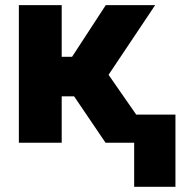

<svg xmlns="http://www.w3.org/2000/svg" viewBox="-20 -550 722 740"><path d="M52.7 -530.3H217.8V-331.1H257.8L387.7 -530.3H578.1L398.4 -261.7L504.9 -108.4H656.2V169.9H497.1V0H386.7L265.6 -178.7H217.8V0H52.7Z"/></svg>

Font: Pretendard Std ExtraBold
Style: Regular
Weight: 800
Designer: Base glyphs from Inter by Rasmus Andersson; Hangeul glyphs from Noto Sans CJK(Source Han Sans) by Jang Soo-young and Kan
Foundry: Kil Hyung-jin
Version: Version 1.309